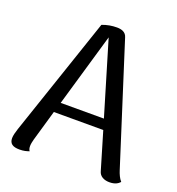

<svg xmlns="http://www.w3.org/2000/svg" viewBox="-130 -813 860 931"><g transform="rotate(20 299.5 -348.0)"><path d="M565 -60 369 -675C362 -700 340 -707 316 -707C291 -707 266 -703 240 -693L32 -79C26 -61 21 -42 21 -29C21 -1 38 11 73 11C95 11 109 7 123 2C118 -4 116 -12 116 -23C116 -34 119 -46 122 -58L168 -217H423L480 -25C486 -1 509 11 537 11C566 11 581 1 591 -10C579 -23 570 -44 565 -60ZM184 -270 294 -648 407 -270Z"/></g></svg>

Font: Arima Koshi Medium
Style: Regular
Weight: 500
Designer: Joana Correia and Natanael Gama
Foundry: NDISCOVER
Version: Version 1.019;PS 001.019;hotconv 1.0.88;makeotf.lib2.5.64775